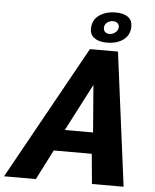

<svg xmlns="http://www.w3.org/2000/svg" viewBox="-117 -965 818 1016"><g transform="rotate(5 292.0 -457.5)"><path d="M337 -710H486L578 0H410L395 -159H193L112 0H-57ZM392 -272 372 -523 242 -272ZM333 -817Q333 -864 368 -889.5Q403 -915 457 -915Q499 -915 522 -898Q545 -881 545 -849Q545 -803 511 -777.5Q477 -752 422 -752Q381 -752 357 -769Q333 -786 333 -817ZM447 -868Q428 -868 414.5 -857Q401 -846 401 -828Q401 -815 409.5 -807Q418 -799 432 -799Q450 -799 464.5 -811Q479 -823 479 -840Q479 -852 470 -860Q461 -868 447 -868Z"/></g></svg>

Font: Raleway Thin ExtraBold
Style: Italic
Weight: 800
Italic angle: -12°
Version: Version 4.026